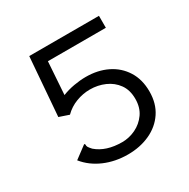

<svg xmlns="http://www.w3.org/2000/svg" viewBox="-146 -758 891 904"><g transform="rotate(-30 300.0 -306.0)"><path d="M299 11Q230 11 172 -14Q114 -39 77 -85L136 -129L144 -135L148 -130Q147 -122 151 -115.5Q155 -109 166 -97Q217 -53 304 -53Q342 -53 377.5 -70Q413 -87 436 -119.5Q459 -152 459 -199Q459 -247 436 -279Q413 -311 375.5 -327.5Q338 -344 295 -344Q257 -344 220 -330Q183 -316 155 -288L102 -306L127 -623H506V-558H191L179 -381Q209 -393 243 -399Q277 -405 308 -405Q373 -405 424 -380Q475 -355 504.5 -308Q534 -261 534 -196Q534 -131 503 -84.5Q472 -38 418.5 -13.5Q365 11 299 11Z"/></g></svg>

Font: Inconsolata Expanded
Style: Regular
Weight: 400
Width: 7
Monospace: yes
Designer: Raph Levien, Cyreal, Brenton Simpson
Foundry: Raph Levien, Cyreal, Google
Version: Version 3.000; ttfautohint (v1.8.2.53-6de2)